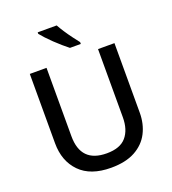

<svg xmlns="http://www.w3.org/2000/svg" viewBox="-166 -1064 1071 1198"><g transform="rotate(-20 369.5 -465.5)"><path d="M650 -252Q650 -178 619.5 -118.5Q589 -59 526 -24.5Q463 10 366 10Q230 10 159 -62.5Q88 -135 88 -254V-714H199V-260Q199 -172 242 -128Q285 -84 371 -84Q460 -84 500.5 -131.5Q541 -179 541 -261V-714H650ZM349 -941Q361 -919 379 -891.5Q397 -864 416.5 -838Q436 -812 451 -793V-781H379Q361 -795 338.5 -814.5Q316 -834 293.5 -855.5Q271 -877 252.5 -897Q234 -917 223 -931V-941Z"/></g></svg>

Font: Noto Sans NKo Unjoined Medium
Style: Regular
Weight: 500
Designer: Monotype Design Team
Foundry: Monotype Imaging Inc.
Version: Version 2.004